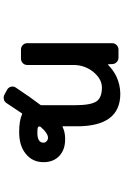

<svg xmlns="http://www.w3.org/2000/svg" viewBox="164 -761 672 1040"><g transform="rotate(90 500.0 -241.0)"><path d="M464.8 55.7Q453.1 48.8 449.7 35.2Q446.3 21.5 454.1 9.8Q512.7 -78.1 546.9 -122.1Q549.8 -125 549.8 -129.9V-312.5Q549.8 -398.4 528.3 -428.7Q507.8 -457 454.1 -457Q408.2 -457 370.1 -411.1Q332 -364.3 332 -302.7V-52.7Q332 -38.1 321.8 -28.3Q311.5 -18.6 296.9 -18.6H249Q234.4 -18.6 224.1 -28.3Q213.9 -38.1 213.9 -52.7V-512.7Q213.9 -526.4 224.1 -536.6Q234.4 -546.9 249 -546.9H292Q306.6 -546.9 316.9 -536.6Q327.1 -526.4 327.1 -512.7L328.1 -492.2Q328.1 -490.2 329.1 -489.7Q330.1 -489.3 331.1 -490.2Q357.4 -516.6 391.6 -534.2Q438.5 -556.6 488.3 -556.6Q664.1 -556.6 664.1 -322.3V-246.1Q664.1 -242.2 668 -244.1Q695.3 -257.8 731.4 -257.8Q733.4 -257.8 735.4 -257.8Q791 -257.8 824.7 -226.1Q858.4 -194.3 858.4 -140.6Q858.4 -81.1 813.5 -44.9Q769.5 -8.8 696.3 -8.8Q632.8 -8.8 599.6 -24.4Q595.7 -26.4 593.8 -23.4Q557.6 31.2 539.1 58.6Q531.2 71.3 517.6 74.2Q512.7 75.2 508.8 75.2Q499 75.2 491.2 70.3ZM668 -126Q665 -123 665 -120.1Q665 -112.3 669.9 -110.4Q675.8 -107.4 699.2 -107.4Q752.9 -107.4 752.9 -140.6Q752.9 -150.4 745.1 -157.2Q737.3 -165 725.6 -165Q701.2 -164.1 668 -126Z"/></g></svg>

Font: Rounded-L Mgen+ 1m medium
Style: Regular
Weight: 500
Designer: [Source Han Sans]
Ryoko NISHIZUKA  (kana & ideographs); Paul D. Hunt (Latin, Greek & Cyrillic); Wenlong ZHANG  (bopomofo
Version: Version 1.059.20150602